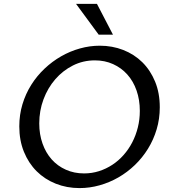

<svg xmlns="http://www.w3.org/2000/svg" viewBox="-20 -961 900 991"><path d="M414.1 -65.9Q454.1 -65.9 491 -77.6Q527.8 -89.4 559.8 -110.4Q591.8 -131.3 617.9 -160.9Q644 -190.4 662.6 -226.3Q681.2 -262.2 691.4 -303.2Q701.7 -344.2 701.7 -388.7Q701.7 -445.8 684.8 -493.9Q668 -542 637.2 -576.4Q606.4 -610.8 563.7 -630.1Q521 -649.4 469.7 -649.4Q408.7 -649.4 356.4 -623Q304.2 -596.7 265.4 -552Q226.6 -507.3 204.6 -448.5Q182.6 -389.6 182.6 -324.2Q182.6 -267.6 199.5 -220Q216.3 -172.4 246.8 -138.2Q277.3 -104 320.1 -85Q362.8 -65.9 414.1 -65.9ZM390.6 9.8Q324.7 9.8 267.8 -12.9Q210.9 -35.6 169.2 -77.1Q127.4 -118.7 103.5 -177.5Q79.6 -236.3 79.6 -308.6Q79.6 -368.7 95.9 -422.9Q112.3 -477.1 141.4 -523.2Q170.4 -569.3 210 -606.7Q249.5 -644 295.7 -670.4Q341.8 -696.8 392.6 -710.9Q443.4 -725.1 495.1 -725.1Q559.6 -725.1 616 -703.1Q672.4 -681.2 714.4 -639.9Q756.3 -598.6 780.5 -539.8Q804.7 -481 804.7 -407.2Q804.7 -347.7 788.6 -293.7Q772.5 -239.7 743.9 -193.4Q715.3 -147 676.3 -109.4Q637.2 -71.8 591.3 -45.4Q545.4 -19 494.1 -4.6Q442.9 9.8 390.6 9.8ZM489.3 -782.2 372.6 -940.9H480.5L563 -782.2Z"/></svg>

Font: Proza Libre
Style: Italic
Weight: 400
Designer: Jasper de Waard
Foundry: Jasper de Waard
Version: Version 1.000; ttfautohint (v1.4.1.8-43bc)